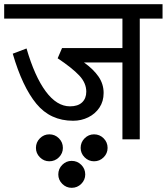

<svg xmlns="http://www.w3.org/2000/svg" viewBox="-40 -667 798 919"><path d="M0 0ZM738 -578H629V0H546V-368H362Q407 -336 431.5 -300.5Q456 -265 456 -222Q456 -182 436 -152Q416 -122 382.5 -105.5Q349 -89 310 -89Q201 -89 134 -170.5Q67 -252 21 -410L87 -435Q126 -301 179 -229.5Q232 -158 295 -158Q333 -158 353 -177Q373 -196 373 -228Q373 -270 339 -306Q305 -342 236 -388L257 -437H546V-578H-20V-647H738ZM196 -24Q223 -24 242 -5Q261 14 261 41Q261 67 242 86Q223 105 196 105Q170 105 151 86Q132 67 132 41Q132 14 151 -5Q170 -24 196 -24ZM410 -24Q437 -24 456 -5Q475 14 475 41Q475 67 456 86Q437 105 410 105Q384 105 365 86Q346 67 346 41Q346 14 365 -5Q384 -24 410 -24ZM303 103Q330 103 349 122Q368 141 368 168Q368 194 349 213Q330 232 303 232Q277 232 258 213Q239 194 239 168Q239 141 258 122Q277 103 303 103Z"/></svg>

Font: Martel Sans
Style: Regular
Weight: 400
Designer: Dan Reynolds and Mathieu Réguer
Foundry: Dan Reynolds and Mathieu Réguer
Version: Version 1.002; ttfautohint (v1.1) -l 5 -r 5 -G 72 -x 0 -D la